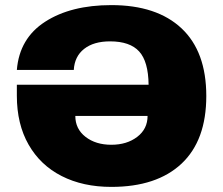

<svg xmlns="http://www.w3.org/2000/svg" viewBox="-20 -720 873 752"><path d="M46 -345V-388H562Q561 -479 525 -518.5Q489 -558 411 -558Q347 -558 309.5 -528.5Q272 -499 269 -446H46Q56 -570 157 -635Q258 -700 416 -700Q594 -700 691 -609Q788 -518 788 -344Q788 -170 691 -79Q594 12 416 12Q305 12 221.5 -30.5Q138 -73 92 -153.5Q46 -234 46 -345ZM558 -266H275Q275 -215 315 -184Q355 -153 416 -153Q477 -153 517.5 -184Q558 -215 558 -266Z"/></svg>

Font: Archivo Black
Style: Regular
Weight: 400
Designer: Hector Gatti
Foundry: Omnibus-Type
Version: Version 1.101; ttfautohint (v1.8)